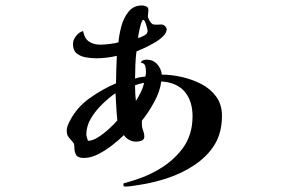

<svg xmlns="http://www.w3.org/2000/svg" viewBox="-20 -595 1040 705"><path d="M411 -153Q408 -178 407 -203Q406 -228 404 -253Q381 -237 356 -213Q331 -189 314 -160.5Q297 -132 297 -101Q297 -97 299.5 -89.5Q302 -82 303 -78Q320 -78 341 -91.5Q362 -105 381.5 -123Q401 -141 411 -153ZM509 -291Q493 -288 476 -282V-275Q476 -250 479 -224Q488 -238 497 -256.5Q506 -275 509 -291ZM522 -481Q522 -484 519.5 -494Q517 -504 513.5 -513Q510 -522 506 -522Q502 -522 497.5 -507Q493 -492 490 -476Q487 -460 487 -455Q495 -457 508.5 -464Q522 -471 522 -481ZM795 -170Q795 -109 769 -65.5Q743 -22 694 11Q649 41 596.5 58.5Q544 76 491 84Q478 86 465 88Q452 90 439 90Q433 90 433 83Q433 78 435.5 77.5Q438 77 442 76Q471 68 500.5 57Q530 46 556 31Q614 -1 650.5 -50Q687 -99 687 -168Q687 -224 658.5 -258Q630 -292 572 -296Q568 -260 546 -220Q524 -180 501 -152V-137Q501 -127 505.5 -115.5Q510 -104 510 -95Q510 -82 500 -78.5Q490 -75 479 -75Q466 -75 454 -81.5Q442 -88 435 -99Q418 -82 393 -62.5Q368 -43 341 -29Q314 -15 288 -15Q266 -15 259.5 -26Q253 -37 253 -56Q253 -66 249.5 -70.5Q246 -75 240 -82Q232 -90 228.5 -97Q225 -104 225 -116Q225 -124 228.5 -133.5Q232 -143 236 -150Q261 -200 308.5 -234Q356 -268 406 -289Q406 -315 407 -340Q408 -365 409 -390Q372 -381 333 -381Q315 -381 295 -384.5Q275 -388 261.5 -399Q248 -410 248 -434Q248 -448 259 -462.5Q270 -477 285 -481Q290 -454 306.5 -442.5Q323 -431 349 -431Q360 -431 382.5 -433.5Q405 -436 415 -440Q417 -465 425 -496.5Q433 -528 451.5 -551.5Q470 -575 501 -575Q509 -575 517 -571.5Q525 -568 525 -558Q525 -553 524 -547.5Q523 -542 523 -537Q523 -530 528.5 -520Q534 -510 541 -506Q545 -504 556.5 -504.5Q568 -505 573 -505Q580 -505 586 -499Q592 -493 592 -487Q592 -475 579 -462Q566 -449 547 -438Q528 -427 509.5 -418.5Q491 -410 481 -406Q478 -381 477 -356Q476 -331 476 -306Q485 -310 494.5 -311.5Q504 -313 514 -314Q515 -319 515.5 -324Q516 -329 516 -333Q516 -344 513 -353.5Q510 -363 497 -365Q499 -371 505.5 -373.5Q512 -376 518 -376Q542 -376 557 -359.5Q572 -343 574 -321Q609 -321 647 -312.5Q685 -304 719 -286.5Q753 -269 774 -240Q795 -211 795 -170Z"/></svg>

Font: Kaisei HarunoUmi
Style: Bold
Weight: 700
Designer: Font-Kai, 金井和夫
Foundry: KAZUO KANAI
Version: Version 5.003